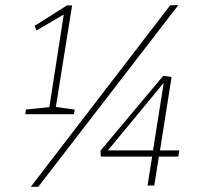

<svg xmlns="http://www.w3.org/2000/svg" viewBox="-20 -718 784 743"><path d="M195 -297 190 -305 269 -294 266 -276H78L80 -294L177 -304L170 -297L228 -670L237 -668L121 -600L114 -618L239 -697H259ZM99 5 639 -698H670L128 5ZM570 -120 575 -112H370L369 -135L612 -425L644 -420L598 -129L592 -136H674L670 -112H587L596 -120L577 0H551ZM579 -136 571 -129 615 -406 620 -405 390 -127 388 -136Z"/></svg>

Font: Bitter Thin ExtraLight
Style: Italic
Weight: 250
Italic angle: -9°
Version: Version 2.002